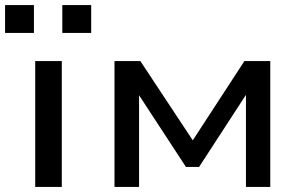

<svg xmlns="http://www.w3.org/2000/svg" viewBox="-34 -738 1191 758"><path d="M105 0V-497H210V0ZM212 -608V-718H326V-608ZM-14 -608V-718H100V-608Z M418 0V-497H520L727 -184L931 -497H1033V0H937V-362H936L752 -79H700L515 -362V0Z"/></svg>

Font: Nunito Sans 7pt SemiExpanded Medium
Style: Regular
Weight: 500
Width: 6
Designer: Vernon Adams
Foundry: Vernon Adams
Version: Version 3.101;gftools[0.9.27]